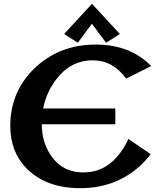

<svg xmlns="http://www.w3.org/2000/svg" viewBox="-20 -982 841 1012"><path d="M464.8 -961.9 611.8 -802.7 539.1 -756.8 464.4 -856.9 390.1 -756.8 317.9 -802.7ZM403.8 9.8Q222.7 9.8 119.6 -94.7Q34.2 -182.1 34.2 -317.9Q34.2 -508.3 175.3 -634.3Q302.2 -747.1 484.4 -747.1Q666.5 -747.1 776.9 -633.8L645 -567.9Q574.7 -664.1 469.2 -664.1Q366.2 -664.1 296.4 -587.4Q227.1 -511.2 207.5 -410.2H587.9V-327.1H200.2Q200.7 -222.7 258.8 -148.4Q317.4 -73.2 418.9 -73.2Q522.5 -73.2 591.8 -149.9Q633.3 -195.3 656.7 -249.5L774.4 -169.4Q748 -134.3 712.9 -103Q584.5 9.8 403.8 9.8Z"/></svg>

Font: Klaudia
Style: Bold
Weight: 700
Designer: Wojciech Kalinowski "wmk69" (wmk69@o2.pl)
Foundry: Wojciech Kalinowski "wmk69" (wmk69@o2.pl)
Version: Version 3.1.0; 2021-05-10